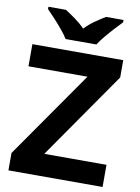

<svg xmlns="http://www.w3.org/2000/svg" viewBox="-100 -1000 779 1067"><g transform="rotate(10 289.5 -467.0)"><path d="M555.2 0H23.9V-98.1L366.2 -588.9H33.2V-713.9H545.9V-616.2L204.1 -125H555.2ZM210 -773.9Q196.3 -796.4 173.8 -823.5Q151.4 -850.6 127.4 -876.5Q103.5 -902.3 85 -920.9V-934.1H184.1Q210 -917.5 239.7 -896.2Q269.5 -875 295.9 -848.1Q321.8 -875 352.8 -896.7Q383.8 -918.5 410.2 -934.1H508.8V-920.9Q491.2 -902.8 467.3 -877Q443.4 -851.1 420.7 -823.7Q397.9 -796.4 383.8 -773.9Z"/></g></svg>

Font: Wonky
Style: Regular
Weight: 400
Designer: Monotype Design Team
Foundry: Monotype Imaging Inc.
Version: Version 3.000